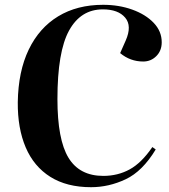

<svg xmlns="http://www.w3.org/2000/svg" viewBox="-20 -765 705 799"><path d="M503 -596Q530 -657 501 -691.5Q472 -726 408 -726Q316 -726 267.5 -638Q219 -550 219 -353Q219 -184 265 -108.5Q311 -33 410 -33Q470 -33 519.5 -60Q569 -87 614 -153L628 -143Q573 -52 503 -19Q433 14 359 14Q258 14 189.5 -29Q121 -72 87 -151.5Q53 -231 54 -340Q56 -468 99.5 -558.5Q143 -649 222 -697Q301 -745 409 -745Q475 -745 530.5 -725Q586 -705 619.5 -670Q653 -635 653 -589Q653 -554 630.5 -531.5Q608 -509 576 -509Q522 -509 480 -544Z"/></svg>

Font: Literata 72pt
Style: Bold Italic
Weight: 700
Italic angle: -2°
Designer: Latin by Veronika Burian and Jose Scaglione. Greek by Irene Vlachou. Cyrillic by Vera Evstafieva
Foundry: TypeTogether
Version: Version 3.002